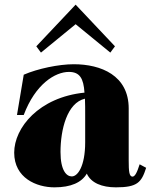

<svg xmlns="http://www.w3.org/2000/svg" viewBox="-20 -790 651 825"><path d="M214 15C285 15 331 -6 353 -44C371 -4 418 15 478 15C570 15 588 -6 608 -69L580 -84C569 -49 560 -31 549 -31C535 -32 533 -54 533 -101V-324C533 -466 414 -514 297 -514C232 -514 142 -495 82 -469L53 -296H82C132 -429 217 -481 276 -481C323 -481 339 -453 343 -392C147 -372 41 -241 41 -134C41 -25 137 15 214 15ZM288 -32C266 -32 240 -57 240 -137C240 -233 268 -348 345 -366C346 -346 346 -319 346 -296V-179C346 -74 313 -31 288 -32ZM474 -591 305 -770 136 -591 156 -564 305 -686 454 -564Z"/></svg>

Font: Sprat Condesed
Style: Bold
Weight: 700
Width: 3
Designer: Ethan Nakache
Foundry: Collletttivo
Version: Version 2.000;Glyphs 3.2 (3217)